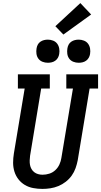

<svg xmlns="http://www.w3.org/2000/svg" viewBox="-20 -1217 656 1245"><path d="M255 8Q225 8 195.5 2.5Q166 -3 141.5 -17.5Q117 -32 99.5 -54.5Q82 -77 73.5 -104.5Q65 -132 65 -162Q65 -192 70 -222L140 -643H96V-735H303V-643H247L175 -207Q173 -192 172.5 -177Q172 -162 174.5 -148Q177 -134 184 -121.5Q191 -109 202 -100.5Q213 -92 227 -88Q241 -84 256 -84Q256 -84 256 -84Q256 -84 256 -84Q278 -84 300 -91Q322 -98 339 -114Q356 -130 365.5 -151Q375 -172 378 -193L453 -643H410V-735H616V-643H561L484 -178Q479 -152 470 -126.5Q461 -101 445 -78.5Q429 -56 406.5 -38.5Q384 -21 358.5 -10.5Q333 0 306.5 4Q280 8 255 8ZM490 -810Q472 -810 455.5 -816.5Q439 -823 429 -836.5Q419 -850 416.5 -867.5Q414 -885 417 -903Q419 -916 425 -927.5Q431 -939 442 -946.5Q453 -954 465.5 -957Q478 -960 490 -960Q508 -960 524.5 -953.5Q541 -947 551 -933.5Q561 -920 564 -902.5Q567 -885 564 -867Q562 -854 555.5 -842.5Q549 -831 538.5 -823.5Q528 -816 515.5 -813Q503 -810 490 -810ZM290 -810Q272 -810 255.5 -816.5Q239 -823 229 -836.5Q219 -850 216.5 -867.5Q214 -885 217 -903Q219 -916 225 -927.5Q231 -939 242 -946.5Q253 -954 265.5 -957Q278 -960 290 -960Q308 -960 324.5 -953.5Q341 -947 351 -933.5Q361 -920 364 -902.5Q367 -885 364 -867Q362 -854 355.5 -842.5Q349 -831 338.5 -823.5Q328 -816 315.5 -813Q303 -810 290 -810ZM391 -993 339 -1047 501 -1197 571 -1123Z"/></svg>

Font: Iosevka Curly Slab SmBdEx
Style: Italic
Weight: 600
Width: 7
Italic angle: -9°
Monospace: yes
Designer: Belleve Invis
Foundry: Belleve Invis
Version: Version 11.1.0; ttfautohint (v1.8.3)